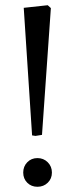

<svg xmlns="http://www.w3.org/2000/svg" viewBox="-20 -708 285 736"><path d="M71 -678 163 -688 175 -677 141 -191 116 -187 103 -189ZM123.5 8Q100 8 84.5 -7.5Q69 -23 69 -46.5Q69 -70 84.5 -86Q100 -102 123.5 -102Q147 -102 163 -86Q179 -70 179 -46.5Q179 -23 163 -7.5Q147 8 123.5 8Z"/></svg>

Font: Fenix
Style: Regular
Weight: 400
Designer: Fernando Diaz
Foundry: Fernando Diaz
Version: 004.301